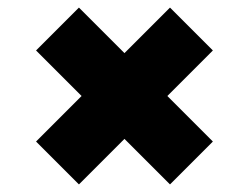

<svg xmlns="http://www.w3.org/2000/svg" viewBox="-20 -603 656 506"><path d="M188 -117 308 -237 428 -117 541 -230 421 -350 541 -470 428 -583 308 -463 188 -583 75 -470 195 -350 75 -230Z"/></svg>

Font: Finlandica Black
Style: Regular
Weight: 900
Designer: Niklas Ekholm, Juho Hiilivirta, Jaakko Suomalainen
Foundry: Helsinki Type Studio
Version: Version 2.000;Glyphs 3.2 (3202)